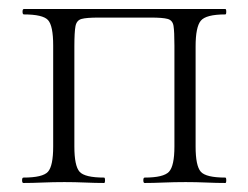

<svg xmlns="http://www.w3.org/2000/svg" viewBox="-20 -406 551 426"><path d="M480 -12Q482 -12 482 -6Q482 0 480 0Q461 0 438 -1Q415 -2 392 -2Q367 -2 343 -1Q319 0 301 0Q298 0 298 -6Q298 -12 301 -12Q343 -12 355 -25Q367 -38 367 -81V-305Q367 -336 365 -348.5Q363 -361 352 -364Q341 -367 315 -367H199Q172 -367 161 -364Q150 -361 147.5 -348Q145 -335 145 -303V-81Q145 -38 156.5 -25Q168 -12 211 -12Q213 -12 213 -6Q213 0 211 0Q192 0 169 -1Q146 -2 123 -2Q98 -2 74.5 -1Q51 0 32 0Q29 0 29 -6Q29 -12 32 -12Q75 -12 86.5 -25Q98 -38 98 -81V-305Q98 -349 86.5 -361.5Q75 -374 33 -374Q30 -374 30 -380Q30 -386 33 -386H480Q482 -386 482 -380Q482 -374 480 -374Q437 -374 425.5 -360Q414 -346 414 -303V-81Q414 -38 425.5 -25Q437 -12 480 -12Z"/></svg>

Font: Cormorant Garamond Light
Style: Regular
Weight: 300
Designer: Christian Thalmann (Catharsis Fonts)
Foundry: Catharsis Fonts
Version: Version 4.001